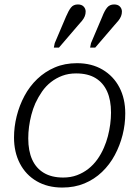

<svg xmlns="http://www.w3.org/2000/svg" viewBox="-20 -831 626 863"><path d="M447 -167Q458 -192 465 -219Q472 -246 475.5 -273Q479 -300 479 -325Q479 -381 461.5 -420Q444 -459 409.5 -480Q375 -501 322 -501Q288 -501 260 -490.5Q232 -480 209 -462Q186 -444 169 -419.5Q152 -395 139 -367Q128 -342 121 -315Q114 -288 110.5 -261.5Q107 -235 107 -209Q107 -153 124.5 -114Q142 -75 177 -54Q212 -33 264 -33Q298 -33 326 -43.5Q354 -54 377 -72Q400 -90 417.5 -114.5Q435 -139 447 -167ZM43 -213Q43 -261 55 -309Q67 -357 90 -400Q113 -443 147.5 -476Q182 -509 226.5 -528Q271 -547 326 -547Q392 -547 441 -518Q490 -489 516.5 -438.5Q543 -388 543 -321Q543 -272 531 -224.5Q519 -177 496 -134Q473 -91 438.5 -58Q404 -25 359.5 -6.5Q315 12 260 12Q194 12 145 -16.5Q96 -45 69.5 -96Q43 -147 43 -213ZM277 -757Q288 -783 299 -797Q310 -811 330 -811Q347 -811 356 -801.5Q365 -792 365 -779Q365 -768 361 -758Q357 -748 349 -738Q341 -728 329 -715L245 -617H222L226 -637ZM440 -757Q450 -783 461.5 -797Q473 -811 493 -811Q510 -811 519 -801.5Q528 -792 528 -779Q528 -768 524 -758Q520 -748 512 -738Q504 -728 492 -715L408 -617H385L389 -637Z"/></svg>

Font: Roboto Serif 20pt ExtraLight
Style: Italic
Weight: 250
Italic angle: -10°
Version: Version 1.007